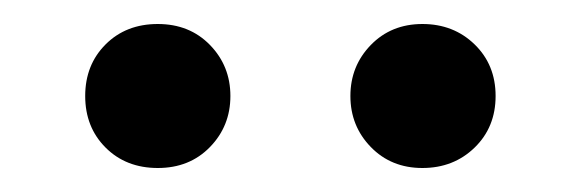

<svg xmlns="http://www.w3.org/2000/svg" viewBox="-20 -799 484 160"><path d="M155 -761.5Q172 -744 172 -719Q172 -694 155 -676.5Q138 -659 111.5 -659Q85 -659 68 -676Q51 -693 51 -719Q51 -745 68 -762Q85 -779 111.5 -779Q138 -779 155 -761.5ZM375.5 -762Q393 -745 393 -719Q393 -693 375.5 -676Q358 -659 332 -659Q306 -659 289 -676.5Q272 -694 272 -719Q272 -744 289 -761.5Q306 -779 332 -779Q358 -779 375.5 -762Z"/></svg>

Font: Hind Jalandhar Medium
Style: Regular
Weight: 500
Designer: Namrata Goyal
Foundry: Indian Type Foundry
Version: Version 0.702;PS 1.0;hotconv 1.0.81;makeotf.lib2.5.63406